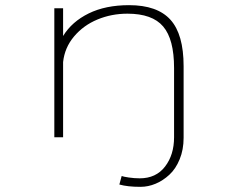

<svg xmlns="http://www.w3.org/2000/svg" viewBox="-20 -532 890 744"><path d="M190.5 0V-500H224.5V-392.5Q258.5 -448 323.8 -480Q389 -512 480 -512Q589.5 -512 640.5 -455.5Q691.5 -399 691.5 -275.5V2Q691.5 48 676.2 85.2Q661 122.5 636.2 145.2Q611.5 168 582.8 180Q554 192 524.5 192Q474 192 442.5 183L451.5 150Q457 152.5 478.8 155.8Q500.5 159 521.5 159Q584.5 159 619.5 113.5Q654.5 68 654.5 0V-268.5Q654.5 -380 612.2 -429.5Q570 -479 474 -479Q412 -479 357.8 -456.5Q303.5 -434 267 -390.8Q230.5 -347.5 224.5 -291.5V0Z"/></svg>

Font: League Mono Wide Thin
Style: Regular
Weight: 100
Width: 8
Designer: Tyler Finck
Foundry: The League of Moveable Type / Tyler Finck
Version: Version 2.210